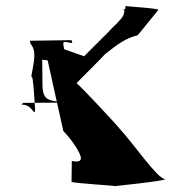

<svg xmlns="http://www.w3.org/2000/svg" viewBox="-20 -631 602 655"><path d="M54 -274C54 -279 58 -277 60 -280L200 -281C197 -278 190 -284 185 -284C140 -287 127 -296 125 -336L124 -428C127 -425 143 -428 143 -423L196 -184C233 -146 256 -104 256 -92C256 -84 252 -80 238 -80C236 -80 230 -81 225 -82L224 -11C224 -6 374 2 371 4C371 4 547 -14 543 -20C517 -21 434 -143 388 -192C382 -201 253 -340 241 -347C242 -349 338 -444 338 -446C386 -484 409 -500 450 -511L520 -597C525 -603 403 -609 408 -611V-603C408 -601 404 -597 398 -597C408 -596 404 -595 403 -587C403 -577 390 -561 362 -535C362 -533 269 -442 267 -439L199 -463C193 -492 192 -490 227 -484C226 -484 225 -494 224 -494L82 -492L84 -482C106 -456 96 -424 86 -366C94 -399 100 -228 100 -264C99 -222 94 -276 54 -274Z"/></svg>

Font: Zinc
Style: Regular
Weight: 400
Version: Version 1